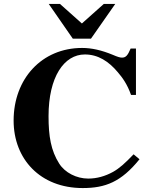

<svg xmlns="http://www.w3.org/2000/svg" viewBox="-20 -934 762 973"><path d="M657 -152C613 -106 585 -81 553 -63C513 -41 471 -29 427 -29C368 -29 309 -59 280 -105C238 -171 226 -244 226 -345C226 -545 305 -658 410 -658C477 -658 531 -623 577 -568C601 -540 625 -507 644 -453H669V-688H642C627 -652 617 -642 598 -642C588 -642 575 -646 552 -656C494 -680 444 -691 396 -691C192 -691 49 -535 49 -323C49 -128 184 19 399 19C514 19 594 -12 687 -127ZM564 -914H506L395 -815L284 -914H227L349 -738H441Z"/></svg>

Font: XITS Math
Style: Bold
Weight: 700
Designer: MicroPress Inc., with final additions and corrections provided by Coen Hoffman, Elsevier (retired)
Version: Version 1.302